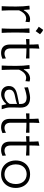

<svg xmlns="http://www.w3.org/2000/svg" viewBox="1356 -2168 823 3576"><g transform="rotate(90 1768.0 -380.5)"><path d="M95.7 0Q98.6 -57.6 100.1 -111.1Q101.6 -164.6 101.6 -228.5V-280.8Q101.6 -337.4 98.1 -397.5Q94.7 -457.5 86.4 -516.6L156.7 -521.5L164.6 -412.1H172.4Q198.2 -459.5 227.5 -484.6Q256.8 -509.8 285.2 -519.3Q313.5 -528.8 335.9 -528.8Q364.3 -528.8 393.1 -519.5L386.7 -442.4Q371.1 -448.2 354.5 -452.1Q337.9 -456.1 324.2 -456.1Q306.2 -456.1 280.5 -447.5Q254.9 -439 226.8 -410.4Q198.7 -381.8 172.4 -322.3V-226.1Q172.4 -164.1 173.6 -110.8Q174.8 -57.6 178.2 0Z M535.9 -772.2Q574 -757.7 618.6 -713.7Q589.6 -671.8 560.1 -632.6Q541.8 -649.2 521.1 -663.7Q500.4 -678.2 478.4 -690Q493.5 -710.4 507.2 -730.6Q520.8 -750.7 535.9 -772.2ZM510.3 0Q513.2 -57.6 514.6 -111.1Q516.1 -164.6 516.1 -228.5V-280.8Q516.1 -348.6 514.4 -403.8Q512.7 -459 508.8 -516.6L593.3 -519Q589.8 -460.9 588.1 -405Q586.4 -349.1 586.4 -280.8V-228.5Q586.4 -164.6 587.9 -111.1Q589.4 -57.6 592.8 0Z M966.8 11.2Q890.1 11.2 849.9 -29.5Q809.6 -70.3 809.6 -154.3Q809.6 -240.2 810.1 -319.6Q810.5 -398.9 811 -459.5L708.5 -452.6V-516.6H811Q810.5 -561.5 809.3 -601.3Q808.1 -641.1 805.2 -684.1L886.7 -701.7Q883.8 -649.9 882.8 -608.6Q881.8 -567.4 881.8 -516.6H1068.8V-452.6Q1022.5 -456.5 975.1 -458.7Q927.7 -460.9 881.8 -461.4V-168.5Q881.8 -52.2 982.4 -52.2Q999 -52.2 1023.9 -60.1Q1048.8 -67.9 1067.9 -80.1L1074.7 -13.7Q1059.6 -5.9 1028.6 2.7Q997.6 11.2 966.8 11.2Z M1201.2 0Q1204.1 -57.6 1205.6 -111.1Q1207 -164.6 1207 -228.5V-280.8Q1207 -337.4 1203.6 -397.5Q1200.2 -457.5 1191.9 -516.6L1262.2 -521.5L1270 -412.1H1277.8Q1303.7 -459.5 1333 -484.6Q1362.3 -509.8 1390.6 -519.3Q1418.9 -528.8 1441.4 -528.8Q1469.7 -528.8 1498.5 -519.5L1492.2 -442.4Q1476.6 -448.2 1460 -452.1Q1443.4 -456.1 1429.7 -456.1Q1411.6 -456.1 1386 -447.5Q1360.4 -439 1332.3 -410.4Q1304.2 -381.8 1277.8 -322.3V-226.1Q1277.8 -164.1 1279.1 -110.8Q1280.3 -57.6 1283.7 0Z M1735.8 10.3Q1662.1 10.3 1622.3 -30Q1582.5 -70.3 1582.5 -132.3Q1582.5 -174.3 1598.1 -202.1Q1613.8 -230 1638.7 -247.3Q1663.6 -264.6 1692.1 -274.4Q1720.7 -284.2 1746.6 -289.6L1918 -324.7Q1919.9 -384.3 1903.6 -414.3Q1887.2 -444.3 1857.9 -454.6Q1828.6 -464.8 1791.5 -464.8Q1770 -464.8 1718.5 -454.1Q1667 -443.4 1610.4 -420.9L1606 -489.7Q1629.9 -496.6 1664.1 -505.6Q1698.2 -514.6 1735.1 -521.7Q1772 -528.8 1804.7 -528.8Q1887.7 -528.8 1936.3 -486.1Q1984.9 -443.4 1984.9 -348.1Q1984.9 -325.2 1983.4 -289.6Q1981.9 -253.9 1981.9 -220.2V-153.8Q1981.9 -120.1 1990.7 -82Q1999.5 -43.9 2014.6 0H1943.8L1921.4 -83H1913.6Q1881.8 -42 1832.3 -15.9Q1782.7 10.3 1735.8 10.3ZM1757.3 -50.8Q1780.8 -50.8 1810.8 -61.5Q1840.8 -72.3 1869.1 -94Q1897.5 -115.7 1915.5 -149.4L1916.5 -287.1Q1907.7 -282.7 1893.3 -277.1Q1878.9 -271.5 1851.1 -264.4Q1823.2 -257.3 1773.4 -247.6Q1740.7 -241.7 1712.6 -230.2Q1684.6 -218.8 1667.5 -198.5Q1650.4 -178.2 1650.4 -145.5Q1650.4 -94.2 1680.9 -72.5Q1711.4 -50.8 1757.3 -50.8Z M2351.1 11.2Q2274.4 11.2 2234.1 -29.5Q2193.8 -70.3 2193.8 -154.3Q2193.8 -240.2 2194.3 -319.6Q2194.8 -398.9 2195.3 -459.5L2092.8 -452.6V-516.6H2195.3Q2194.8 -561.5 2193.6 -601.3Q2192.4 -641.1 2189.5 -684.1L2271 -701.7Q2268.1 -649.9 2267.1 -608.6Q2266.1 -567.4 2266.1 -516.6H2453.1V-452.6Q2406.7 -456.5 2359.4 -458.7Q2312 -460.9 2266.1 -461.4V-168.5Q2266.1 -52.2 2366.7 -52.2Q2383.3 -52.2 2408.2 -60.1Q2433.1 -67.9 2452.1 -80.1L2459 -13.7Q2443.8 -5.9 2412.8 2.7Q2381.8 11.2 2351.1 11.2Z M2774.9 11.2Q2698.2 11.2 2658 -29.5Q2617.7 -70.3 2617.7 -154.3Q2617.7 -240.2 2618.2 -319.6Q2618.7 -398.9 2619.1 -459.5L2516.6 -452.6V-516.6H2619.1Q2618.7 -561.5 2617.4 -601.3Q2616.2 -641.1 2613.3 -684.1L2694.8 -701.7Q2691.9 -649.9 2690.9 -608.6Q2689.9 -567.4 2689.9 -516.6H2877V-452.6Q2830.6 -456.5 2783.2 -458.7Q2735.8 -460.9 2689.9 -461.4V-168.5Q2689.9 -52.2 2790.5 -52.2Q2807.1 -52.2 2832 -60.1Q2856.9 -67.9 2876 -80.1L2882.8 -13.7Q2867.7 -5.9 2836.7 2.7Q2805.7 11.2 2774.9 11.2Z M3227.1 11.2Q3143.1 11.2 3085.7 -26.9Q3028.3 -64.9 2998.8 -127.2Q2969.2 -189.5 2969.2 -261.7Q2969.2 -339.4 3001 -399.7Q3032.7 -460 3090.3 -494.4Q3147.9 -528.8 3226.1 -528.8Q3306.6 -528.8 3363.5 -493.7Q3420.4 -458.5 3450.7 -397.9Q3481 -337.4 3481 -261.7Q3481 -185.1 3450 -123.3Q3418.9 -61.5 3361.8 -25.1Q3304.7 11.2 3227.1 11.2ZM3227.1 -52.2Q3289.6 -53.7 3329.6 -83.3Q3369.6 -112.8 3388.9 -160.2Q3408.2 -207.5 3408.2 -261.7Q3408.2 -352.1 3360.8 -407.2Q3313.5 -462.4 3227.1 -465.3Q3165.5 -463.9 3124.3 -436.8Q3083 -409.7 3062.3 -364.3Q3041.5 -318.8 3041.5 -261.7Q3041.5 -207.5 3061.5 -160.4Q3081.5 -113.3 3122.8 -83.5Q3164.1 -53.7 3227.1 -52.2Z"/></g></svg>

Font: Pinar DS1 Regular
Style: Regular
Weight: 400
Designer: Amin Abedi
Version: Version 3.000